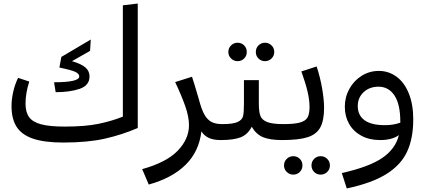

<svg xmlns="http://www.w3.org/2000/svg" viewBox="-20 -790 2406 1083"><path d="M757 -770V-68Q669 -30 572 -8Q475 14 337 14Q230 14 166 -8Q102 -30 73.5 -75Q45 -120 45 -192Q45 -230 54.5 -272Q64 -314 82 -351L145 -330Q124 -264 124 -205Q124 -157 144.5 -129Q165 -101 213 -88.5Q261 -76 345 -76Q461 -76 535.5 -91.5Q610 -107 673 -132V-760ZM427 -359Q427 -374 405 -384.5Q383 -395 315 -409L326 -469L492 -567L488 -503L386 -445Q440 -429 462.5 -409Q485 -389 485 -359Q485 -308 429.5 -289Q374 -270 294 -270L285 -326Q427 -326 427 -359Z M1245 -45 1225 0Q1183 0 1157 -12.5Q1131 -25 1116 -49Q1103 64 1027.5 139Q952 214 819 251L782 164Q919 126 982.5 60Q1046 -6 1046 -84Q1046 -131 1025 -191Q1004 -251 968 -327L1063 -357Q1074 -325 1102 -229Q1116 -175 1132 -145.5Q1148 -116 1171.5 -103Q1195 -90 1233 -90Z M1591 -45 1571 0Q1503 0 1464 -16Q1425 -32 1400 -75Q1377 -31 1337.5 -15.5Q1298 0 1225 0L1205 -45L1234 -90Q1295 -90 1320.5 -102Q1346 -114 1351 -135Q1356 -156 1356 -205V-338H1440V-205Q1440 -159 1449 -136Q1458 -113 1487.5 -101.5Q1517 -90 1579 -90ZM1268 -497Q1268 -519 1283.5 -534Q1299 -549 1320 -549Q1342 -549 1357 -534Q1372 -519 1372 -497Q1372 -475 1357 -460Q1342 -445 1320 -445Q1299 -445 1283.5 -460Q1268 -475 1268 -497ZM1423 -497Q1423 -519 1438 -534Q1453 -549 1475 -549Q1496 -549 1511.5 -534Q1527 -519 1527 -497Q1527 -475 1511.5 -460Q1496 -445 1475 -445Q1453 -445 1438 -460Q1423 -475 1423 -497Z M1726 -187Q1726 -225 1715 -272.5Q1704 -320 1680 -387L1766 -415Q1786 -355 1797 -291Q1808 -227 1808 -182Q1808 -110 1786.5 -71Q1765 -32 1715 -16Q1665 0 1571 0L1551 -45L1579 -90Q1641 -90 1672.5 -99Q1704 -108 1715 -128Q1726 -148 1726 -187ZM1582 143Q1582 121 1597.5 106Q1613 91 1634 91Q1656 91 1671 106Q1686 121 1686 143Q1686 165 1671 180Q1656 195 1634 195Q1613 195 1597.5 180Q1582 165 1582 143ZM1737 143Q1737 121 1752 106Q1767 91 1789 91Q1810 91 1825.5 106Q1841 121 1841 143Q1841 165 1825.5 180Q1810 195 1789 195Q1767 195 1752 180Q1737 165 1737 143Z M2311 -117Q2311 -9 2276 66Q2241 141 2159 192Q2077 243 1936 273L1908 186Q2061 152 2136 101Q2211 50 2230 -28Q2192 0 2124 0Q2063 0 2018 -24.5Q1973 -49 1949 -91.5Q1925 -134 1925 -188Q1925 -242 1950.5 -288.5Q1976 -335 2020 -362.5Q2064 -390 2117 -390Q2172 -390 2216.5 -357.5Q2261 -325 2286 -263Q2311 -201 2311 -117ZM2238 -98V-103Q2238 -202 2205 -251.5Q2172 -301 2115 -301Q2064 -301 2031 -270Q1998 -239 1998 -192Q1998 -140 2036 -112Q2074 -84 2152 -84Q2199 -84 2238 -98Z"/></svg>

Font: FiraGOUPP
Style: Medium
Weight: 400
Designer: bBox Type
Foundry: bBox Type GmbH
Version: Version 1.001